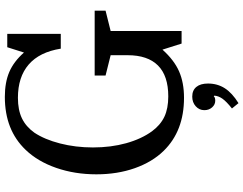

<svg xmlns="http://www.w3.org/2000/svg" viewBox="-126 -644 1005 793"><g transform="rotate(-90 376.5 -247.5)"><path d="M375 -55Q460 -55 502.5 -97.5Q545 -140 545 -223V-293L461 -314V-359H729V-314L645 -293V0H593L568 -79Q525 -31 478.5 -10.5Q432 10 369 10Q232 10 150 -74Q104 -121 78.5 -193Q53 -265 53 -352Q53 -441 79.5 -517.5Q106 -594 154 -644Q195 -687 249.5 -708.5Q304 -730 373 -730Q433 -730 476 -711.5Q519 -693 556 -651L578 -720H633V-499H572Q558 -587 506.5 -631.5Q455 -676 369 -676Q319 -676 284.5 -659.5Q250 -643 225 -608Q197 -566 180.5 -502Q164 -438 164 -366Q164 -292 181.5 -229Q199 -166 231 -122Q257 -87 291 -71Q325 -55 375 -55ZM374 44Q400 44 414 61Q428 78 428 109Q428 148 408.5 178.5Q389 209 347 235L325 208Q354 185 365.5 168.5Q377 152 378 135L375 133Q371 139 357 139Q341 139 329.5 126Q318 113 318 94Q318 73 334 58.5Q350 44 374 44Z"/></g></svg>

Font: Domine
Style: Regular
Weight: 400
Designer: Pablo Impallari, Rodrigo Fuenzalida, Brenda Gallo
Foundry: Pablo Impallari, Rodrigo Fuenzalida, Brenda Gallo
Version: Version 2.000;September 19, 2022;FontCreator 14.0.0.2877 64-